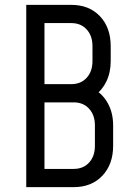

<svg xmlns="http://www.w3.org/2000/svg" viewBox="-20 -770 550 790"><path d="M88 0V-750H273Q346.8 -750 391.1 -703.4Q435.5 -656.8 435.5 -580V-518.8Q435.5 -471.9 417.9 -435.2Q400.2 -398.5 369.2 -376.8L367.8 -402.8Q403.4 -382.4 424.4 -343.7Q445.5 -305 445.5 -253.8V-170Q445.5 -93.8 401.1 -46.9Q356.8 0 283 0ZM163 -75H283Q322.8 -75 346.6 -101.1Q370.5 -127.2 370.5 -170V-253.8Q370.5 -296.5 346.6 -322.6Q322.8 -348.8 283 -348.8H163ZM163 -423.8H273Q312.8 -423.8 336.6 -449.9Q360.5 -476 360.5 -518.8V-580Q360.5 -622.8 336.6 -648.9Q312.8 -675 273 -675H163Z"/></svg>

Font: Mohave Light
Style: Regular
Weight: 300
Designer: Gumpita Rahayu
Foundry: Tokotype
Version: Version 2.003